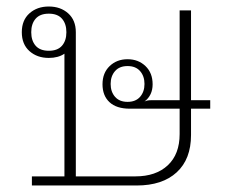

<svg xmlns="http://www.w3.org/2000/svg" viewBox="-20 -570 739 590"><path d="M178 -28V-405Q159 -392 130 -392Q94 -392 70.5 -413Q47 -434 47 -471Q47 -508 70.5 -529Q94 -550 130 -550Q166 -550 189.5 -529Q213 -508 213 -471V-28H396Q459 -28 495.5 -62Q532 -96 532 -158V-236H379Q338 -236 316.5 -256Q295 -276 295 -311Q295 -346 317 -367Q339 -388 372 -388Q405 -388 427 -367Q449 -346 449 -311Q449 -277 424 -258Q432 -262 443 -262H532V-538H567V-262H626V-236H567V-155Q567 -81 523 -40.5Q479 0 400 0H78V-28ZM130 -414Q157 -414 170.5 -429.5Q184 -445 184 -471Q184 -497 170.5 -512.5Q157 -528 130 -528Q103 -528 89.5 -512.5Q76 -497 76 -471Q76 -445 89.5 -429.5Q103 -414 130 -414ZM372 -257Q397 -257 410.5 -272.5Q424 -288 424 -312Q424 -336 410.5 -351.5Q397 -367 372 -367Q347 -367 333.5 -351.5Q320 -336 320 -312Q320 -288 333.5 -272.5Q347 -257 372 -257Z"/></svg>

Font: IBM Plex Sans Thai Looped ExtraLight
Style: Regular
Weight: 200
Designer: Mike Abbink, Paul van der Laan, Pieter van Rosmalen, Ben Mitchell, Mark Frömberg
Foundry: Bold Monday
Version: Version 1.0